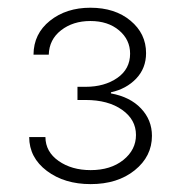

<svg xmlns="http://www.w3.org/2000/svg" viewBox="-20 -825 457 487"><path d="M209.9 -358Q143.5 -358 98.9 -391.5Q54.3 -425.1 54 -477.3H95.2Q95.5 -440 128.7 -416.7Q161.9 -393.5 209.9 -393.5Q260.7 -393.5 292.8 -419.2Q324.9 -445 324.9 -482.6Q324.9 -521.7 289.6 -546.5Q254.3 -571.4 197.1 -571.4H176.5V-604.8H197.1Q245 -604.8 277.5 -627.3Q310 -649.9 310 -688.9Q310 -724.4 282 -748Q253.9 -771.7 209.2 -771.7Q165.1 -771.7 134.9 -748.2Q104.8 -724.8 103.7 -686.4H65Q65.3 -739.3 106.7 -772.4Q148.1 -805.4 209.2 -805.4Q271.7 -805.4 311.1 -772.5Q350.5 -739.7 350.5 -690.3Q350.5 -652 325.5 -625.7Q300.4 -599.4 261.4 -590.9V-588.1Q310 -579.2 337.7 -549.9Q365.4 -520.6 365.4 -480.5Q365.4 -428.3 321.7 -393.1Q278.1 -358 209.9 -358Z"/></svg>

Font: Inter UI Extra Light
Style: Regular
Weight: 200
Designer: Rasmus Andersson
Foundry: rsms
Version: 3.2;8d6f07862